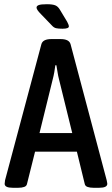

<svg xmlns="http://www.w3.org/2000/svg" viewBox="-20 -887 530 909"><path d="M40 2Q2 2 2 -17Q2 -22 4 -34L176 -678Q183 -702 223 -702H267Q307 -702 314 -678L485 -34Q486 -27 487 -23.5Q488 -20 488 -17Q488 2 450 2H422Q406 2 394.5 -2Q383 -6 381 -17L344 -169H146L108 -17Q106 -6 94.5 -2Q83 2 67 2ZM230 -513 167 -257H322L259 -513Q255 -528 252.5 -545Q250 -562 247 -578H242Q240 -562 237 -545Q234 -528 230 -513ZM276 -751Q256 -751 245.5 -753.5Q235 -756 226 -766L174 -820Q153 -841 153 -851Q153 -859 163.5 -863Q174 -867 202 -867Q228 -867 241 -862Q254 -857 263 -842L298 -784Q306 -769 306 -762Q306 -751 276 -751Z"/></svg>

Font: Asap Condensed Medium
Style: Regular
Weight: 500
Width: 3
Designer: Pablo Cosgaya
Foundry: Omnibus-Type
Version: Version 3.001; ttfautohint (v1.8.4.7-5d5b)